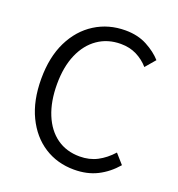

<svg xmlns="http://www.w3.org/2000/svg" viewBox="-136 -856 906 980"><g transform="rotate(20 317.0 -366.0)"><path d="M374 13Q283 13 212 -32.5Q141 -78 100 -163Q59 -248 59 -366Q59 -484 100.5 -568.5Q142 -653 215 -699Q288 -745 380 -745Q447 -745 497.5 -718Q548 -691 579 -656L533 -602Q505 -634 467 -653Q429 -672 381 -672Q310 -672 256.5 -635Q203 -598 173.5 -530Q144 -462 144 -368Q144 -274 172.5 -204.5Q201 -135 253.5 -97.5Q306 -60 378 -60Q431 -60 473 -82Q515 -104 551 -144L597 -92Q554 -42 499.5 -14.5Q445 13 374 13Z"/></g></svg>

Font: Source Han Sans SC Normal
Style: Regular
Weight: 350
Designer: Ryoko NISHIZUKA 西塚涼子 (kana, bopomofo & ideographs); Paul D. Hunt (Latin, Greek & Cyrillic); Sandoll Communications 산돌커뮤니
Foundry: Adobe
Version: Version 2.004;hotconv 1.0.118;makeotfexe 2.5.65603